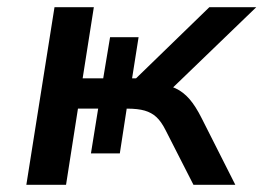

<svg xmlns="http://www.w3.org/2000/svg" viewBox="-20 -512 730 532"><path d="M53 0 131 -492H240L209 -295H266L285 -409H364L346 -295H357L560 -492H690L438 -249L415 -280Q446 -277 467 -267Q488 -257 505 -237.5Q522 -218 539 -184L632 0H516L439 -151Q427 -175 413.5 -187.5Q400 -200 381 -205.5Q362 -211 332 -211H314L334 -230L312 -87H232L252 -211H196L163 0Z"/></svg>

Font: Nunito Sans 10pt SemiExpanded SemiBold
Style: Italic
Weight: 600
Width: 6
Italic angle: -9°
Designer: Vernon Adams
Foundry: Vernon Adams
Version: Version 3.101;gftools[0.9.27]